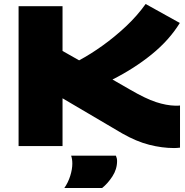

<svg xmlns="http://www.w3.org/2000/svg" viewBox="-20 -731 924 961"><path d="M851 10Q791 10 726.5 -6.5Q662 -23 592 -63L293 -239V0H73V-700H293V-476L376 -429Q434 -460 494.5 -503.5Q555 -547 610.5 -599Q666 -651 709 -711L880 -616Q827 -530 739.5 -459Q652 -388 543 -333L630 -283Q709 -237 761 -220Q813 -203 858 -202Q864 -202 869.5 -202Q875 -202 881 -203V8Q873 9 865.5 9.5Q858 10 851 10ZM302 210Q321 183 331.5 149.5Q342 116 342 88Q342 65 336 48H560Q566 61 566 75Q566 116 542.5 152Q519 188 491 210Z"/></svg>

Font: Georama Extended ExtraBold
Style: Regular
Weight: 800
Width: 7
Designer: Jean-Baptiste Levee
Foundry: Production Type
Version: Version 1.000